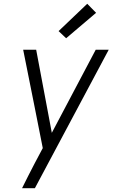

<svg xmlns="http://www.w3.org/2000/svg" viewBox="-20 -784 640 1019"><path d="M97 215Q113 182 130 149Q147 116 164 83L207 2L165 -210L103 -520H172L255 -79L488 -520H557L165 215ZM331 -581 291 -619 443 -764 490 -716Z"/></svg>

Font: Iosevka Aile Light
Style: Italic
Weight: 300
Italic angle: -9°
Designer: Belleve Invis
Foundry: Belleve Invis
Version: Version 31.1.0; ttfautohint (v1.8.4)